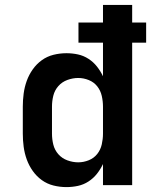

<svg xmlns="http://www.w3.org/2000/svg" viewBox="-20 -755 640 783"><path d="M251 8Q224 8 198 1.5Q172 -5 150.5 -20.5Q129 -36 113.5 -58Q98 -80 89 -105Q80 -130 76.5 -156.5Q73 -183 73 -210V-320Q73 -347 76.5 -373.5Q80 -400 89 -425Q98 -450 113.5 -472Q129 -494 150.5 -509.5Q172 -525 198 -531.5Q224 -538 251 -538Q275 -538 298 -533Q321 -528 341 -515Q361 -502 375.5 -483.5Q390 -465 400 -444V-581H300V-663H400V-735H519V-663H576V-581H519V0H400V-86Q390 -65 375.5 -46.5Q361 -28 341 -15Q321 -2 298 3Q275 8 251 8ZM299 -93Q321 -93 342 -101.5Q363 -110 376.5 -127Q390 -144 395 -166Q400 -188 400 -210V-320Q400 -342 395 -364Q390 -386 376.5 -403Q363 -420 342 -428.5Q321 -437 299 -437Q277 -437 255 -429Q233 -421 218 -404Q203 -387 197.5 -365Q192 -343 192 -320V-210Q192 -187 197.5 -165Q203 -143 218 -126Q233 -109 255 -101Q277 -93 299 -93Z"/></svg>

Font: Iosevka Curly Extended
Style: Bold
Weight: 700
Width: 7
Monospace: yes
Designer: Belleve Invis
Foundry: Belleve Invis
Version: Version 11.1.0; ttfautohint (v1.8.3)